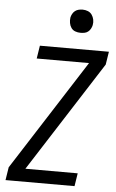

<svg xmlns="http://www.w3.org/2000/svg" viewBox="-62 -990 625 1031"><g transform="rotate(5 250.5 -474.0)"><path d="M8 0 19 -70 400 -665H118L129 -735H501L490 -665L109 -70H391L380 0ZM340 -823Q325 -823 311.5 -828Q298 -833 290 -844.5Q282 -856 279.5 -870.5Q277 -885 279 -900Q281 -910 286.5 -920Q292 -930 300.5 -936.5Q309 -943 319.5 -945.5Q330 -948 341 -948Q356 -948 369.5 -942.5Q383 -937 391 -925.5Q399 -914 402 -899.5Q405 -885 402 -870Q400 -860 394.5 -850Q389 -840 380.5 -833.5Q372 -827 361.5 -825Q351 -823 340 -823Z"/></g></svg>

Font: Iosevka Algr
Style: Italic
Weight: 400
Italic angle: -9°
Monospace: yes
Designer: Belleve Invis
Foundry: Belleve Invis
Version: Version 26.0.2; ttfautohint (v1.8.3)